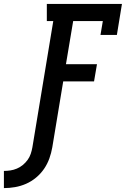

<svg xmlns="http://www.w3.org/2000/svg" viewBox="-125 -755 645 984"><path d="M-105 209V121Q-89 121 -72 118.5Q-55 116 -38.5 109Q-22 102 -8 90.5Q6 79 16.5 64.5Q27 50 32.5 33.5Q38 17 41 0L148 -647H115V-735H500L474 -576H390L402 -647H250L213 -426H372L357 -338H199L143 0Q138 29 128 57Q118 85 101 110Q84 135 60 155Q36 175 8.5 187Q-19 199 -48 204Q-77 209 -105 209Z"/></svg>

Font: Iosevka Curly Slab SmBdObl
Style: Regular
Weight: 600
Italic angle: -9°
Monospace: yes
Designer: Belleve Invis
Foundry: Belleve Invis
Version: Version 11.0.0; ttfautohint (v1.8.3)